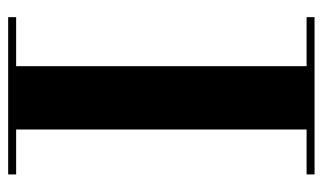

<svg xmlns="http://www.w3.org/2000/svg" viewBox="-180 -610 790 470"><g transform="rotate(-90 215.0 -375.0)"><path d="M23 0V-19.5H133V-730.5H23V-750H408V-730.5H288V-19.5H408V0Z"/></g></svg>

Font: Bodoni Moda 11pt
Style: Bold
Weight: 700
Designer: Owen Earl
Foundry: indestructible type
Version: Version 2.004